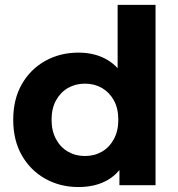

<svg xmlns="http://www.w3.org/2000/svg" viewBox="-20 -762 732 790"><path d="M302.7 7.6Q227.4 7.6 166.3 -26.6Q105.2 -60.8 69.8 -122.8Q34.4 -184.8 34.4 -269.2Q34.4 -353.6 69.8 -415.5Q105.2 -477.5 166.3 -511.5Q227.4 -545.5 302.7 -545.5Q371.1 -545.5 421.9 -515.6Q472.7 -485.7 501 -424.8Q529.4 -363.8 529.4 -269.2Q529.4 -174.8 502.2 -113.3Q475.1 -51.8 424.5 -22.1Q373.8 7.6 302.7 7.6ZM329.5 -120.1Q368.4 -120.1 399.3 -137.9Q430.1 -155.6 448.5 -189.5Q466.8 -223.3 466.8 -269.2Q466.8 -316 448.5 -349.2Q430.1 -382.3 399.3 -400.1Q368.4 -417.8 329.5 -417.8Q290.6 -417.8 259.8 -400.1Q228.9 -382.3 210.6 -349.2Q192.2 -316 192.2 -269.2Q192.2 -223.3 210.6 -189.5Q228.9 -155.6 259.8 -137.9Q290.6 -120.1 329.5 -120.1ZM471.4 0V-110.2L474 -269.8L464 -429.3V-742H620V0Z"/></svg>

Font: Montserrat Thin
Style: Regular
Weight: 100
Designer: Julieta Ulanovsky
Foundry: Julieta Ulanovsky
Version: Version 9.000